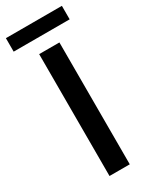

<svg xmlns="http://www.w3.org/2000/svg" viewBox="-223 -929 787 982"><g transform="rotate(-30 170.0 -437.5)"><path d="M110.4 -719.7H230V0H110.4ZM3.9 -875.5H334.5V-795.9H3.9Z"/></g></svg>

Font: Reddit Sans SemiBold
Style: Regular
Weight: 600
Designer: Stephen Hutchings
Foundry: Reddit
Version: Version 1.013